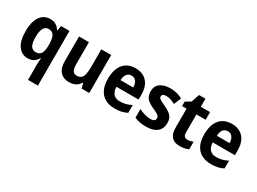

<svg xmlns="http://www.w3.org/2000/svg" viewBox="-44 -1407 3200 2391"><g transform="rotate(30 1555.5 -211.0)"><path d="M372 17Q372 -1 373.5 -23.5Q375 -46 378 -72H372Q351 -35 316.5 -12.5Q282 10 230 10Q145 10 93.5 -62Q42 -134 42 -271Q42 -364 65.5 -427.5Q89 -491 132.5 -523.5Q176 -556 233 -556Q286 -556 319.5 -535Q353 -514 376 -476H381L393 -546H514V240H372ZM280 -106Q315 -106 336.5 -122Q358 -138 368 -170.5Q378 -203 379 -253V-274Q379 -356 356.5 -397Q334 -438 278 -438Q232 -438 209 -395.5Q186 -353 186 -269Q186 -186 209 -146Q232 -106 280 -106Z M1114 -546V0H1004L986 -70H978Q963 -43 940 -25Q917 -7 888.5 1.5Q860 10 828 10Q773 10 733.5 -12Q694 -34 673 -78.5Q652 -123 652 -190V-546H794V-228Q794 -169 811.5 -138.5Q829 -108 869 -108Q910 -108 932 -128Q954 -148 963 -187Q972 -226 972 -282V-546Z M1462 -556Q1533 -556 1583 -526.5Q1633 -497 1660 -442Q1687 -387 1687 -308V-236H1368Q1370 -170 1402 -134.5Q1434 -99 1493 -99Q1539 -99 1577.5 -109Q1616 -119 1658 -141V-29Q1621 -9 1579 0.5Q1537 10 1482 10Q1402 10 1344.5 -22Q1287 -54 1256.5 -116Q1226 -178 1226 -269Q1226 -364 1254.5 -427.5Q1283 -491 1336 -523.5Q1389 -556 1462 -556ZM1463 -451Q1424 -451 1399 -423Q1374 -395 1371 -333H1554Q1554 -368 1543.5 -394.5Q1533 -421 1513.5 -436Q1494 -451 1463 -451Z M2144 -161Q2144 -106 2120 -68Q2096 -30 2048.5 -10Q2001 10 1932 10Q1881 10 1842 2.5Q1803 -5 1766 -22V-146Q1803 -126 1848 -113Q1893 -100 1931 -100Q1969 -100 1986 -113Q2003 -126 2003 -149Q2003 -163 1996 -174Q1989 -185 1967 -199Q1945 -213 1898 -233Q1854 -254 1824 -276Q1794 -298 1779.5 -329Q1765 -360 1765 -403Q1765 -478 1819 -517Q1873 -556 1963 -556Q2010 -556 2052 -546Q2094 -536 2138 -513L2096 -409Q2062 -426 2030 -437Q1998 -448 1964 -448Q1935 -448 1920 -438Q1905 -428 1905 -409Q1905 -396 1912.5 -385.5Q1920 -375 1941.5 -363Q1963 -351 2006 -331Q2048 -312 2079 -290.5Q2110 -269 2127 -238.5Q2144 -208 2144 -161Z M2461 -107Q2482 -107 2502 -111.5Q2522 -116 2543 -123V-15Q2519 -4 2487.5 3Q2456 10 2418 10Q2370 10 2335 -7Q2300 -24 2280.5 -63Q2261 -102 2261 -168V-436H2197V-501L2272 -546L2311 -662H2403V-546H2536V-436H2403V-170Q2403 -139 2418.5 -123Q2434 -107 2461 -107Z M2847 -556Q2918 -556 2968 -526.5Q3018 -497 3045 -442Q3072 -387 3072 -308V-236H2753Q2755 -170 2787 -134.5Q2819 -99 2878 -99Q2924 -99 2962.5 -109Q3001 -119 3043 -141V-29Q3006 -9 2964 0.5Q2922 10 2867 10Q2787 10 2729.5 -22Q2672 -54 2641.5 -116Q2611 -178 2611 -269Q2611 -364 2639.5 -427.5Q2668 -491 2721 -523.5Q2774 -556 2847 -556ZM2848 -451Q2809 -451 2784 -423Q2759 -395 2756 -333H2939Q2939 -368 2928.5 -394.5Q2918 -421 2898.5 -436Q2879 -451 2848 -451Z"/></g></svg>

Font: Noto Sans Thai SemiCondensed
Style: Bold
Weight: 700
Width: 4
Designer: Monotype Design Team
Foundry: Monotype Imaging Inc.
Version: Version 2.001